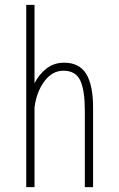

<svg xmlns="http://www.w3.org/2000/svg" viewBox="-20 -770 490 790"><path d="M88 0V-750H122V-427.5Q140.5 -464 171.2 -488Q202 -512 244 -512Q306.5 -512 334.8 -465.8Q363 -419.5 363 -327V0H329V-317Q329 -397.5 310.5 -438.2Q292 -479 241 -479Q194.5 -479 162.2 -435Q130 -391 122 -328V0Z"/></svg>

Font: Trispace Condensed Thin
Style: Regular
Weight: 100
Width: 3
Designer: Tyler Finck
Foundry: Etcetera Type Company
Version: Version 1.210; ttfautohint (v1.8.3)